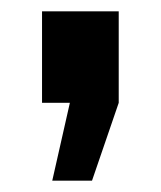

<svg xmlns="http://www.w3.org/2000/svg" viewBox="-20 -183 283 338"><path d="M189 -2V-163H54V-2H103L72 135H142Z"/></svg>

Font: RT Raleway ExtraBold
Style: Regular
Weight: 400
Designer: Matt McInerney, Pablo Impallari, Rodrigo Fuenzalida — Edited by Milan Moffatt in April 2016
Foundry: Matt McInerney, Pablo Impallari, Rodrigo Fuenzalida — Edited by Milan Moffatt in April 2016
Version: Version 3.001